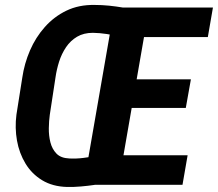

<svg xmlns="http://www.w3.org/2000/svg" viewBox="-20 -741 874 770"><path d="M358.9 -721.2Q388.2 -721.2 417.2 -718.3Q446.3 -715.3 475.1 -710.4L461.9 -594.2Q435.1 -600.6 407.5 -604.7Q379.9 -608.9 352.5 -609.4Q315.9 -609.4 289.3 -593.8Q262.7 -578.1 244.9 -551.8Q227.1 -525.4 217 -493.7Q207 -461.9 202.6 -430.7L179.7 -280.8Q176.3 -256.8 175.8 -227.1Q175.3 -197.3 182.1 -170.2Q189 -143.1 206.5 -125Q224.1 -106.9 257.8 -105.5Q285.6 -104 314.5 -107.7Q343.3 -111.3 371.1 -116.7L359.4 0.5Q332.5 4.4 304.9 6.8Q277.3 9.3 249.5 8.8Q190.9 7.3 149.2 -18.1Q107.4 -43.5 82.3 -85Q57.1 -126.5 48.1 -177.2Q39.1 -228 45.9 -281.2L69.3 -429.2Q77.6 -486.3 100.3 -538.8Q123 -591.3 159.9 -632.8Q196.8 -674.3 246.3 -698.2Q295.9 -722.2 358.9 -721.2ZM732.4 -118.2 711.9 0H411.6L432.6 -118.2ZM578.1 -710.9 454.6 0H315.4L439 -710.9ZM745.6 -422.9 725.1 -308.1H464.8L485.4 -422.9ZM834 -710.9 813.5 -592.3H514.2L535.2 -710.9Z"/></svg>

Font: Roboto Condensed
Style: Bold Italic
Weight: 700
Italic angle: -12°
Designer: Christian Robertson
Foundry: Google
Version: Version 3.0